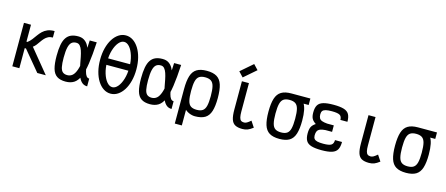

<svg xmlns="http://www.w3.org/2000/svg" viewBox="-61 -1673 6122 2637"><g transform="rotate(15 3000.0 -354.0)"><path d="M101 0V-618H201V-377H215Q247 -401 271 -432.5Q295 -464 318 -496.5Q341 -529 369.5 -556.5Q398 -584 438 -601Q478 -618 537 -618V-526Q499 -526 471 -511.5Q443 -497 422 -474Q401 -451 383 -424.5Q365 -398 346 -373.5Q327 -349 304 -333L577 0H456L219 -285H201V0Z M1165 -110V0Q1123 0 1094.5 -22.5Q1066 -45 1047.5 -83.5Q1029 -122 1016.5 -170Q1004 -218 994.5 -269.5Q985 -321 975.5 -369Q966 -417 953 -455.5Q940 -494 920 -517Q900 -540 870 -540Q828 -541 802 -519Q776 -497 763.5 -444Q751 -391 751 -298Q751 -214 761 -166Q771 -118 795 -98Q819 -78 860 -78Q901 -78 931.5 -103Q962 -128 983.5 -188.5Q1005 -249 1018 -353.5Q1031 -458 1036 -618H1136Q1126 -435 1108 -313Q1090 -191 1058.5 -119Q1027 -47 978.5 -16.5Q930 14 860 14Q782 14 736 -17Q690 -48 670.5 -116.5Q651 -185 651 -298Q651 -389 663 -453Q675 -517 701.5 -556.5Q728 -596 769.5 -614Q811 -632 870 -632Q921 -632 955.5 -610Q990 -588 1012 -550.5Q1034 -513 1047 -467Q1060 -421 1067.5 -371Q1075 -321 1081.5 -275Q1088 -229 1097.5 -191.5Q1107 -154 1123 -132Q1139 -110 1165 -110Z M1500 14Q1445 14 1398 -17Q1351 -48 1316 -103.5Q1281 -159 1261.5 -234.5Q1242 -310 1242 -400Q1242 -490 1261.5 -565.5Q1281 -641 1316 -696.5Q1351 -752 1398 -783Q1445 -814 1500 -814Q1555 -814 1602 -783Q1649 -752 1684 -696.5Q1719 -641 1738.5 -565.5Q1758 -490 1758 -400Q1758 -310 1738.5 -234.5Q1719 -159 1684 -103.5Q1649 -48 1602 -17Q1555 14 1500 14ZM1500 -78Q1541 -78 1577 -120Q1613 -162 1635.5 -235Q1658 -308 1658 -400Q1658 -492 1635.5 -565Q1613 -638 1577 -680Q1541 -722 1500 -722Q1459 -722 1423 -680Q1387 -638 1364.5 -565Q1342 -492 1342 -400Q1342 -308 1364.5 -235Q1387 -162 1423 -120Q1459 -78 1500 -78ZM1290 -354V-446H1715V-354Z M2365 -110V0Q2323 0 2294.5 -22.5Q2266 -45 2247.5 -83.5Q2229 -122 2216.5 -170Q2204 -218 2194.5 -269.5Q2185 -321 2175.5 -369Q2166 -417 2153 -455.5Q2140 -494 2120 -517Q2100 -540 2070 -540Q2028 -541 2002 -519Q1976 -497 1963.5 -444Q1951 -391 1951 -298Q1951 -214 1961 -166Q1971 -118 1995 -98Q2019 -78 2060 -78Q2101 -78 2131.5 -103Q2162 -128 2183.5 -188.5Q2205 -249 2218 -353.5Q2231 -458 2236 -618H2336Q2326 -435 2308 -313Q2290 -191 2258.5 -119Q2227 -47 2178.5 -16.5Q2130 14 2060 14Q1982 14 1936 -17Q1890 -48 1870.5 -116.5Q1851 -185 1851 -298Q1851 -389 1863 -453Q1875 -517 1901.5 -556.5Q1928 -596 1969.5 -614Q2011 -632 2070 -632Q2121 -632 2155.5 -610Q2190 -588 2212 -550.5Q2234 -513 2247 -467Q2260 -421 2267.5 -371Q2275 -321 2281.5 -275Q2288 -229 2297.5 -191.5Q2307 -154 2323 -132Q2339 -110 2365 -110Z M2700 14Q2659 14 2616.5 -4Q2574 -22 2538.5 -60.5Q2503 -99 2481.5 -160.5Q2460 -222 2460 -309Q2460 -426 2482.5 -497Q2505 -568 2557.5 -600Q2610 -632 2700 -632Q2790 -632 2842.5 -600Q2895 -568 2917.5 -497Q2940 -426 2940 -309Q2940 -193 2917.5 -121.5Q2895 -50 2842.5 -18Q2790 14 2700 14ZM2460 182V-308H2560V182ZM2700 -78Q2754 -78 2784.5 -99Q2815 -120 2827.5 -170.5Q2840 -221 2840 -309Q2840 -398 2827.5 -448Q2815 -498 2784.5 -519Q2754 -540 2700 -540Q2646 -540 2615.5 -519Q2585 -498 2572.5 -448Q2560 -398 2560 -309Q2560 -221 2572.5 -170.5Q2585 -120 2615.5 -99Q2646 -78 2700 -78Z M3374 14Q3308 14 3270 -7Q3232 -28 3216 -78Q3200 -128 3200 -214V-618H3300V-214Q3300 -163 3307 -133Q3314 -103 3330 -90.5Q3346 -78 3374 -78Q3393 -78 3413 -89Q3433 -100 3467 -129L3523 -44Q3480 -11 3448 1.5Q3416 14 3374 14ZM3196 -671 3130 -741 3302 -890 3368 -820Z M3900 14Q3810 14 3757.5 -18Q3705 -50 3682.5 -121.5Q3660 -193 3660 -309Q3660 -426 3682.5 -497Q3705 -568 3757.5 -600Q3810 -632 3900 -632Q3968 -632 4014 -614Q4060 -596 4087.5 -557.5Q4115 -519 4127.5 -457.5Q4140 -396 4140 -309Q4140 -193 4117.5 -121.5Q4095 -50 4042.5 -18Q3990 14 3900 14ZM3900 -78Q3954 -78 3984.5 -99Q4015 -120 4027.5 -170.5Q4040 -221 4040 -309Q4040 -398 4027.5 -448Q4015 -498 3984.5 -519Q3954 -540 3900 -540Q3846 -540 3815.5 -519Q3785 -498 3772.5 -448Q3760 -398 3760 -309Q3760 -221 3772.5 -170.5Q3785 -120 3815.5 -99Q3846 -78 3900 -78ZM3900 -540V-632H4170V-540Z M4501 14Q4409 14 4355.5 -2Q4302 -18 4279.5 -56Q4257 -94 4257 -160Q4257 -219 4273 -252Q4289 -285 4332 -313Q4289 -341 4273 -372.5Q4257 -404 4257 -459Q4257 -525 4279.5 -562.5Q4302 -600 4355.5 -616Q4409 -632 4501 -632Q4594 -632 4647 -616Q4700 -600 4722 -561.5Q4744 -523 4744 -455H4644Q4644 -504 4613.5 -522Q4583 -540 4501 -540Q4447 -540 4415.5 -532.5Q4384 -525 4370.5 -507.5Q4357 -490 4357 -459Q4357 -425 4368.5 -404Q4380 -383 4407.5 -373Q4435 -363 4482 -359H4576V-267H4482Q4435 -264 4407.5 -252.5Q4380 -241 4368.5 -219Q4357 -197 4357 -160Q4357 -129 4370.5 -111Q4384 -93 4415.5 -85.5Q4447 -78 4501 -78Q4583 -78 4613.5 -97.5Q4644 -117 4644 -168H4744Q4744 -99 4722 -59.5Q4700 -20 4647 -3Q4594 14 4501 14Z M5174 14Q5108 14 5070 -7Q5032 -28 5016 -78Q5000 -128 5000 -214V-618H5100V-214Q5100 -163 5107 -133Q5114 -103 5130 -90.5Q5146 -78 5174 -78Q5193 -78 5213 -89Q5233 -100 5267 -129L5323 -44Q5280 -11 5248 1.5Q5216 14 5174 14Z M5700 14Q5610 14 5557.5 -18Q5505 -50 5482.5 -121.5Q5460 -193 5460 -309Q5460 -426 5482.5 -497Q5505 -568 5557.5 -600Q5610 -632 5700 -632Q5768 -632 5814 -614Q5860 -596 5887.5 -557.5Q5915 -519 5927.5 -457.5Q5940 -396 5940 -309Q5940 -193 5917.5 -121.5Q5895 -50 5842.5 -18Q5790 14 5700 14ZM5700 -78Q5754 -78 5784.5 -99Q5815 -120 5827.5 -170.5Q5840 -221 5840 -309Q5840 -398 5827.5 -448Q5815 -498 5784.5 -519Q5754 -540 5700 -540Q5646 -540 5615.5 -519Q5585 -498 5572.5 -448Q5560 -398 5560 -309Q5560 -221 5572.5 -170.5Q5585 -120 5615.5 -99Q5646 -78 5700 -78ZM5700 -540V-632H5970V-540Z"/></g></svg>

Font: Victor Mono
Style: Bold
Weight: 700
Monospace: yes
Designer: Rune Bjørnerås
Version: Version 1.561;gftools[0.9.30]